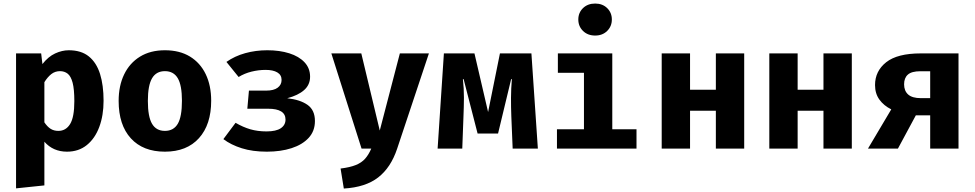

<svg xmlns="http://www.w3.org/2000/svg" viewBox="-20 -850 5578 1098"><path d="M373.3 -562.6Q444.6 -562.6 488.2 -527.2Q531.8 -491.8 552.1 -427.2Q572.3 -362.6 572.3 -273.8Q572.3 -189.7 547.7 -123.8Q523.1 -57.9 476.4 -20.3Q429.7 17.4 363.1 17.4Q283.6 17.4 233.8 -39.5V210.3L71.8 227.2V-544.6H215.4L222.6 -483.6Q255.9 -526.2 295.4 -544.4Q334.9 -562.6 373.3 -562.6ZM323.1 -443.1Q294.9 -443.1 273.3 -426.2Q251.8 -409.2 233.8 -380V-150.3Q250.8 -125.1 269.5 -113.3Q288.2 -101.5 313.8 -101.5Q356.9 -101.5 381 -140.8Q405.1 -180 405.1 -271.8Q405.1 -339.5 395.4 -376.7Q385.6 -413.8 367.2 -428.5Q348.7 -443.1 323.1 -443.1Z M923.1 -562.6Q1007.2 -562.6 1066.2 -526.7Q1125.1 -490.8 1156.4 -425.9Q1187.7 -361 1187.7 -273.8Q1187.7 -137.4 1117.9 -60Q1048.2 17.4 923.1 17.4Q797.9 17.4 728.2 -59Q658.5 -135.4 658.5 -272.8Q658.5 -359.5 690 -424.6Q721.5 -489.7 780.8 -526.2Q840 -562.6 923.1 -562.6ZM923.1 -443.1Q873.3 -443.1 849.5 -402.3Q825.6 -361.5 825.6 -272.8Q825.6 -182.6 849.5 -142.1Q873.3 -101.5 923.1 -101.5Q972.8 -101.5 996.7 -142.1Q1020.5 -182.6 1020.5 -273.8Q1020.5 -362.1 996.7 -402.6Q972.8 -443.1 923.1 -443.1Z M1403.6 -331.8H1502.1Q1545.6 -331.8 1567.9 -348.5Q1590.3 -365.1 1590.3 -392.8Q1590.3 -421.5 1565.9 -435.9Q1541.5 -450.3 1499 -450.3Q1458.5 -450.3 1418.2 -440.3Q1377.9 -430.3 1344.6 -409.7L1274.9 -495.9Q1322.1 -529.2 1382.1 -545.9Q1442.1 -562.6 1508.7 -562.6Q1579.5 -562.6 1634.6 -545.1Q1689.7 -527.7 1721.5 -493.8Q1753.3 -460 1753.3 -411.3Q1753.3 -365.1 1719.2 -334.9Q1685.1 -304.6 1622.6 -288.2Q1696.4 -280 1738.7 -250.3Q1781 -220.5 1781 -157.9Q1781 -100.5 1745.1 -61.5Q1709.2 -22.6 1647.2 -2.6Q1585.1 17.4 1506.2 17.4Q1424.6 17.4 1362.8 -2.1Q1301 -21.5 1257.4 -54.4L1327.2 -147.7Q1370.3 -122.6 1412.1 -110.5Q1453.8 -98.5 1504.1 -98.5Q1559 -98.5 1585.9 -116.7Q1612.8 -134.9 1612.8 -166.2Q1612.8 -228.2 1513.3 -228.2H1394.4Z M2432.8 -544.6 2251.3 0Q2215.4 108.2 2142.8 164.6Q2070.3 221 1946.2 228.2L1927.7 113.8Q1981.5 107.2 2014.6 93.8Q2047.7 80.5 2067.9 57.7Q2088.2 34.9 2103.1 0H2047.7L1874.9 -544.6H2046.2L2151.8 -103.6L2266.7 -544.6Z M3019 -544.6 3055.9 0H2911.8L2904.1 -185.6Q2902.1 -237.4 2902.3 -290.3Q2902.6 -343.1 2907.2 -397.4H2903.1L2828.2 -86.2H2711.3L2631.3 -397.4H2627.2Q2633.3 -344.1 2633.1 -290.8Q2632.8 -237.4 2630.3 -180L2623.6 0H2482.6L2518.5 -544.6H2693.3L2771.3 -209.2L2839 -544.6Z M3383.6 -829.7Q3425.6 -829.7 3452.3 -803.6Q3479 -777.4 3479 -738.5Q3479 -699.5 3452.3 -673.1Q3425.6 -646.7 3383.6 -646.7Q3341 -646.7 3314.1 -673.1Q3287.2 -699.5 3287.2 -738.5Q3287.2 -777.4 3314.1 -803.6Q3341 -829.7 3383.6 -829.7ZM3481.5 -544.6V-110.8H3620V0H3165.1V-110.8H3319.5V-433.8H3170.3V-544.6Z M4073.8 0V-216.9H3926.2V0H3764.1V-544.6H3926.2V-336.9H4073.8V-544.6H4235.9V0Z M4689.2 0V-216.9H4541.5V0H4379.5V-544.6H4541.5V-336.9H4689.2V-544.6H4851.3V0Z M4943.6 0 5076.9 -224.6Q5034.4 -245.6 5009.2 -280.3Q4984.1 -314.9 4984.1 -363.6Q4984.1 -443.6 5047.9 -494.1Q5111.8 -544.6 5245.6 -544.6H5461.5V0H5299.5V-190.3H5217.4L5114.9 0ZM5246.7 -288.7H5299.5V-442.6H5243.6Q5193.3 -442.6 5171.8 -423.3Q5150.3 -404.1 5150.3 -368.2Q5150.3 -330.3 5173.6 -309.5Q5196.9 -288.7 5246.7 -288.7Z"/></svg>

Font: FiraCode Nerd Font Mono
Style: Bold
Weight: 700
Monospace: yes
Designer: Carrois Corporate, Edenspiekermann AG, Nikita Prokopov
Foundry: Carrois Corporate, Edenspiekermann AG, Nikita Prokopov
Version: Version 6.002;Nerd Fonts 3.3.0